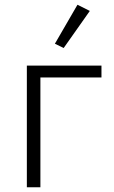

<svg xmlns="http://www.w3.org/2000/svg" viewBox="-20 -788 478 808"><path d="M93 0V-512H407V-462H150V0ZM358 -742 248 -586 211 -604 306 -768Z"/></svg>

Font: IBM Plex Sans Light
Style: Regular
Weight: 300
Designer: Mike Abbink, Paul van der Laan, Pieter van Rosmalen
Foundry: Bold Monday
Version: Version 3.201